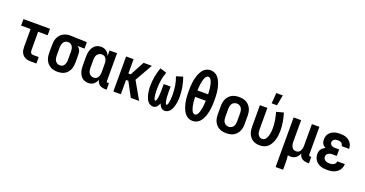

<svg xmlns="http://www.w3.org/2000/svg" viewBox="-41 -1608 5082 2675"><g transform="rotate(20 2500.0 -271.0)"><path d="M349 0Q328 0 307.5 -3.5Q287 -7 268.5 -16Q250 -25 235 -40Q220 -55 210.5 -74Q201 -93 197.5 -113.5Q194 -134 194 -155V-424H53V-520H447V-424H306V-155Q306 -144 307.5 -134Q309 -124 314.5 -115Q320 -106 329.5 -101Q339 -96 349 -96H434V0Z M749 8Q722 8 695 3Q668 -2 644 -15.5Q620 -29 601.5 -49Q583 -69 571.5 -94Q560 -119 555.5 -146Q551 -173 551 -200V-320Q551 -346 555 -372Q559 -398 569.5 -422Q580 -446 597 -466Q614 -486 636.5 -500Q659 -514 684 -521Q709 -528 735 -528H750L993 -520V-424L891 -427Q903 -418 913 -406Q923 -394 929.5 -380Q936 -366 938.5 -350.5Q941 -335 941 -320V-200Q941 -173 937 -146.5Q933 -120 922 -95.5Q911 -71 893.5 -50Q876 -29 852.5 -16Q829 -3 802.5 2.5Q776 8 749 8ZM749 -88Q762 -88 774.5 -92Q787 -96 797 -104.5Q807 -113 813 -124.5Q819 -136 823 -148.5Q827 -161 828.5 -174Q830 -187 830 -200V-320Q830 -339 827 -357.5Q824 -376 815 -392.5Q806 -409 790.5 -420Q775 -431 756 -432H744Q724 -432 707 -421.5Q690 -411 680 -394.5Q670 -378 666 -358.5Q662 -339 662 -320V-200Q662 -180 666 -160Q670 -140 681 -123.5Q692 -107 710.5 -97.5Q729 -88 749 -88Z M1203 8Q1179 8 1155.5 0.5Q1132 -7 1113.5 -22.5Q1095 -38 1082.5 -59.5Q1070 -81 1063 -104Q1056 -127 1053.5 -151.5Q1051 -176 1051 -200V-320Q1051 -344 1053.5 -368.5Q1056 -393 1063 -416Q1070 -439 1082.5 -460.5Q1095 -482 1113.5 -497.5Q1132 -513 1155.5 -520.5Q1179 -528 1203 -528Q1224 -528 1244 -522.5Q1264 -517 1281 -504.5Q1298 -492 1310 -475Q1322 -458 1330 -438V-520H1441V-108Q1441 -104 1442 -100Q1443 -96 1446 -93Q1449 -90 1453 -89Q1457 -88 1461 -88H1478V8H1461Q1439 8 1417 3.5Q1395 -1 1376.5 -13Q1358 -25 1346 -44Q1334 -63 1331 -85Q1323 -65 1311 -47Q1299 -29 1282.5 -16Q1266 -3 1245 2.5Q1224 8 1203 8ZM1249 -88Q1262 -88 1274.5 -92Q1287 -96 1297 -104.5Q1307 -113 1313.5 -124.5Q1320 -136 1323.5 -148.5Q1327 -161 1328.5 -174Q1330 -187 1330 -200V-320Q1330 -333 1328.5 -346Q1327 -359 1323.5 -371.5Q1320 -384 1313.5 -395.5Q1307 -407 1297 -415.5Q1287 -424 1274.5 -428Q1262 -432 1249 -432Q1229 -432 1210.5 -422.5Q1192 -413 1181 -396.5Q1170 -380 1166 -360Q1162 -340 1162 -320V-200Q1162 -180 1166 -160Q1170 -140 1181 -123.5Q1192 -107 1210.5 -97.5Q1229 -88 1249 -88Z M1575 0V-520H1686V-308H1720L1834 -520H1957L1809 -260L1957 0H1834L1720 -212H1686V0Z M2337 8Q2321 8 2306 2Q2291 -4 2280.5 -16Q2270 -28 2262.5 -42Q2255 -56 2250 -70Q2245 -56 2237.5 -42Q2230 -28 2219.5 -16Q2209 -4 2194 2Q2179 8 2163 8Q2144 8 2125 -0.5Q2106 -9 2092.5 -23.5Q2079 -38 2069.5 -56Q2060 -74 2053.5 -93Q2047 -112 2043 -131.5Q2039 -151 2036 -170.5Q2033 -190 2032 -210Q2031 -230 2031 -250Q2031 -321 2044 -391Q2057 -461 2081 -528L2178 -498Q2155 -438 2144.5 -375Q2134 -312 2134 -248Q2134 -241 2134 -233.5Q2134 -226 2134 -218.5Q2134 -211 2134.5 -203.5Q2135 -196 2135.5 -189Q2136 -182 2136.5 -174.5Q2137 -167 2138 -159.5Q2139 -152 2140 -145Q2141 -138 2142 -130.5Q2143 -123 2144.5 -116Q2146 -109 2148.5 -102Q2151 -95 2155 -88Q2159 -81 2166 -81Q2173 -81 2177 -87Q2181 -93 2183 -99.5Q2185 -106 2186.5 -112.5Q2188 -119 2189.5 -125.5Q2191 -132 2192 -139Q2193 -146 2193.5 -152.5Q2194 -159 2195 -165.5Q2196 -172 2196.5 -179Q2197 -186 2197 -192.5Q2197 -199 2197.5 -206Q2198 -213 2198 -219.5Q2198 -226 2198.5 -233Q2199 -240 2199 -246.5Q2199 -253 2199 -260V-338H2301V-260Q2301 -253 2301 -246.5Q2301 -240 2301.5 -233Q2302 -226 2302 -219.5Q2302 -213 2302.5 -206Q2303 -199 2303 -192.5Q2303 -186 2303.5 -179Q2304 -172 2305 -165.5Q2306 -159 2306.5 -152.5Q2307 -146 2308 -139Q2309 -132 2310.5 -125.5Q2312 -119 2313.5 -112.5Q2315 -106 2317 -99.5Q2319 -93 2323 -87Q2327 -81 2334 -81Q2341 -81 2345 -88Q2349 -95 2351.5 -102Q2354 -109 2355.5 -116Q2357 -123 2358 -130.5Q2359 -138 2360 -145Q2361 -152 2362 -159.5Q2363 -167 2363.5 -174.5Q2364 -182 2364.5 -189Q2365 -196 2365.5 -203.5Q2366 -211 2366 -218.5Q2366 -226 2366 -233.5Q2366 -241 2366 -248Q2366 -312 2355.5 -375Q2345 -438 2322 -498L2419 -528Q2443 -461 2456 -391Q2469 -321 2469 -250Q2469 -230 2468 -210Q2467 -190 2464 -170.5Q2461 -151 2457 -131.5Q2453 -112 2446.5 -93Q2440 -74 2430.5 -56Q2421 -38 2407.5 -23.5Q2394 -9 2375 -0.5Q2356 8 2337 8Z M2750 8Q2721 8 2693.5 -3.5Q2666 -15 2646 -36.5Q2626 -58 2612.5 -84Q2599 -110 2589.5 -137.5Q2580 -165 2574 -193.5Q2568 -222 2565 -251Q2562 -280 2560.5 -309Q2559 -338 2559 -368Q2559 -397 2560.5 -426Q2562 -455 2565 -484Q2568 -513 2574 -541.5Q2580 -570 2589.5 -597.5Q2599 -625 2612.5 -651Q2626 -677 2646 -698.5Q2666 -720 2693.5 -731.5Q2721 -743 2750 -743Q2779 -743 2806.5 -731.5Q2834 -720 2854 -698.5Q2874 -677 2887.5 -651Q2901 -625 2910.5 -597.5Q2920 -570 2926 -541.5Q2932 -513 2935 -484Q2938 -455 2939.5 -426Q2941 -397 2941 -368Q2941 -338 2939.5 -309Q2938 -280 2935 -251Q2932 -222 2926 -193.5Q2920 -165 2910.5 -137.5Q2901 -110 2887.5 -84Q2874 -58 2854 -36.5Q2834 -15 2806.5 -3.5Q2779 8 2750 8ZM2829 -415Q2828 -429 2827.5 -442Q2827 -455 2826 -467.5Q2825 -480 2823.5 -493Q2822 -506 2820 -519Q2818 -532 2815.5 -545Q2813 -558 2809.5 -570.5Q2806 -583 2801.5 -595Q2797 -607 2790.5 -618.5Q2784 -630 2773.5 -638.5Q2763 -647 2750 -647Q2737 -647 2726.5 -638.5Q2716 -630 2709.5 -618.5Q2703 -607 2698.5 -595Q2694 -583 2690.5 -570.5Q2687 -558 2684.5 -545Q2682 -532 2680 -519Q2678 -506 2676.5 -493Q2675 -480 2674 -467.5Q2673 -455 2672.5 -442Q2672 -429 2671 -415ZM2750 -88Q2763 -88 2773.5 -96.5Q2784 -105 2790.5 -116.5Q2797 -128 2801.5 -140Q2806 -152 2809.5 -164.5Q2813 -177 2815.5 -190Q2818 -203 2820 -216Q2822 -229 2823.5 -242Q2825 -255 2826 -267.5Q2827 -280 2827.5 -293Q2828 -306 2829 -320H2671Q2672 -306 2672.5 -293Q2673 -280 2674 -267.5Q2675 -255 2676.5 -242Q2678 -229 2680 -216Q2682 -203 2684.5 -190Q2687 -177 2690.5 -164.5Q2694 -152 2698.5 -140Q2703 -128 2709.5 -116.5Q2716 -105 2726.5 -96.5Q2737 -88 2750 -88Z M3250 8Q3223 8 3195.5 3Q3168 -2 3144 -15Q3120 -28 3101.5 -48.5Q3083 -69 3071.5 -93.5Q3060 -118 3055.5 -145.5Q3051 -173 3051 -200V-320Q3051 -347 3055.5 -374.5Q3060 -402 3071.5 -426.5Q3083 -451 3101.5 -471.5Q3120 -492 3144 -505Q3168 -518 3195.5 -523Q3223 -528 3250 -528Q3277 -528 3304.5 -523Q3332 -518 3356 -505Q3380 -492 3398.5 -471.5Q3417 -451 3428.5 -426.5Q3440 -402 3444.5 -374.5Q3449 -347 3449 -320V-200Q3449 -173 3444.5 -145.5Q3440 -118 3428.5 -93.5Q3417 -69 3398.5 -48.5Q3380 -28 3356 -15Q3332 -2 3304.5 3Q3277 8 3250 8ZM3250 -88Q3270 -88 3288.5 -97Q3307 -106 3318.5 -123Q3330 -140 3334 -160Q3338 -180 3338 -200V-320Q3338 -340 3334 -360Q3330 -380 3318.5 -397Q3307 -414 3288.5 -423Q3270 -432 3250 -432Q3230 -432 3211.5 -423Q3193 -414 3181.5 -397Q3170 -380 3166 -360Q3162 -340 3162 -320V-200Q3162 -180 3166 -160Q3170 -140 3181.5 -123Q3193 -106 3211.5 -97Q3230 -88 3250 -88Z M3704 -600 3716 -757H3812L3783 -600ZM3746 8Q3719 8 3693 2Q3667 -4 3644.5 -17.5Q3622 -31 3605 -51.5Q3588 -72 3577.5 -96.5Q3567 -121 3563 -147.5Q3559 -174 3559 -200V-520H3670V-200Q3670 -181 3673 -162Q3676 -143 3685 -126.5Q3694 -110 3710.5 -99Q3727 -88 3745 -88Q3760 -88 3774 -94.5Q3788 -101 3797 -112.5Q3806 -124 3812 -137.5Q3818 -151 3822.5 -165.5Q3827 -180 3830 -194.5Q3833 -209 3834.5 -223.5Q3836 -238 3837 -253Q3838 -268 3838 -283Q3838 -340 3828 -397.5Q3818 -455 3802 -510L3908 -538Q3927 -476 3938 -412Q3949 -348 3949 -283Q3949 -250 3945.5 -217Q3942 -184 3932.5 -151.5Q3923 -119 3907.5 -89Q3892 -59 3868 -36Q3844 -13 3811.5 -2.5Q3779 8 3746 8Z M4059 215V-520H4170V-200Q4170 -187 4171.5 -174Q4173 -161 4176.5 -148.5Q4180 -136 4186.5 -125Q4193 -114 4202.5 -105Q4212 -96 4224.5 -92Q4237 -88 4250 -88Q4263 -88 4275.5 -92Q4288 -96 4297.5 -105Q4307 -114 4313.5 -125Q4320 -136 4323.5 -148.5Q4327 -161 4328.5 -174Q4330 -187 4330 -200V-520H4441V-108Q4441 -104 4442 -100Q4443 -96 4446 -93Q4449 -90 4453 -89Q4457 -88 4461 -88H4478V8H4461Q4439 8 4417 3.5Q4395 -1 4376.5 -13Q4358 -25 4346 -44Q4334 -63 4331 -85Q4323 -65 4311 -47.5Q4299 -30 4282.5 -17Q4266 -4 4245.5 2Q4225 8 4204 8Q4194 8 4183.5 6.5Q4173 5 4163 2Q4167 28 4168.5 54.5Q4170 81 4170 107V215Z M4748 8Q4723 8 4698.5 5Q4674 2 4650.5 -6Q4627 -14 4606.5 -28.5Q4586 -43 4571.5 -62.5Q4557 -82 4550 -106Q4543 -130 4543 -155Q4543 -174 4547.5 -192.5Q4552 -211 4563 -226.5Q4574 -242 4589 -253Q4604 -264 4621 -272Q4607 -279 4594.5 -289.5Q4582 -300 4574 -314Q4566 -328 4562.5 -343.5Q4559 -359 4559 -375Q4559 -398 4565 -420.5Q4571 -443 4584.5 -461.5Q4598 -480 4617 -493.5Q4636 -507 4657.5 -514.5Q4679 -522 4701.5 -525Q4724 -528 4747 -528Q4770 -528 4793 -525Q4816 -522 4837 -514Q4858 -506 4876.5 -492.5Q4895 -479 4908.5 -460Q4922 -441 4928.5 -419Q4935 -397 4935 -374V-373H4824Q4824 -387 4817 -399Q4810 -411 4799 -419Q4788 -427 4774.5 -429.5Q4761 -432 4747 -432Q4734 -432 4720.5 -429.5Q4707 -427 4695.5 -419.5Q4684 -412 4677 -400Q4670 -388 4670 -374Q4670 -360 4677.5 -348Q4685 -336 4697 -329.5Q4709 -323 4722.5 -320.5Q4736 -318 4750 -318H4807V-222H4750Q4739 -222 4728 -221Q4717 -220 4706.5 -217.5Q4696 -215 4686.5 -209.5Q4677 -204 4669 -196Q4661 -188 4657.5 -177.5Q4654 -167 4654 -156Q4654 -140 4662.5 -125.5Q4671 -111 4685 -102.5Q4699 -94 4715 -91Q4731 -88 4748 -88Q4763 -88 4779 -91Q4795 -94 4808.5 -102Q4822 -110 4830.5 -123.5Q4839 -137 4840 -153H4951Q4951 -129 4943.5 -105.5Q4936 -82 4921.5 -62.5Q4907 -43 4886.5 -29Q4866 -15 4843 -6.5Q4820 2 4796 5Q4772 8 4748 8Z"/></g></svg>

Font: Iosevka SS18
Style: Bold
Weight: 700
Monospace: yes
Designer: Belleve Invis
Foundry: Belleve Invis
Version: Version 25.1.1; ttfautohint (v1.8.4)